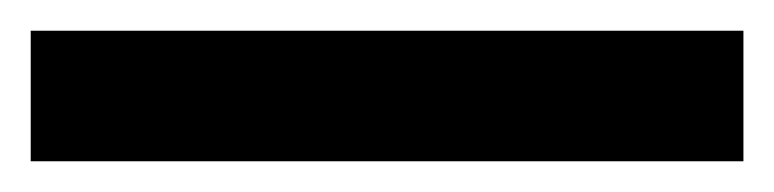

<svg xmlns="http://www.w3.org/2000/svg" viewBox="-23 -865 504 125"><path d="M461 -760H-3V-845H461Z"/></svg>

Font: Noto Sans Lao UI ExtCond SemBd
Style: Regular
Weight: 600
Width: 2
Designer: Monotype Design Team
Foundry: Monotype Imaging Inc.
Version: Version 2.000; ttfautohint (v1.8.4.7-5d5b)